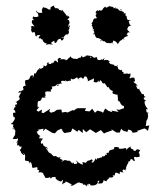

<svg xmlns="http://www.w3.org/2000/svg" viewBox="-20 -671 596 710"><path d="M391 -512C399 -517 398 -508 398 -521C404 -519 407 -521 416 -508C422 -517 427 -524 416 -511C422 -520 432 -525 431 -523C433 -533 439 -520 441 -525C432 -524 437 -535 454 -538C451 -540 441 -550 451 -543C451 -543 447 -554 461 -551C450 -562 448 -559 454 -572C455 -568 453 -577 467 -576C453 -581 461 -590 455 -591C467 -601 464 -595 464 -595C453 -598 453 -597 450 -600C445 -622 450 -609 450 -609C437 -613 451 -630 438 -620C440 -634 428 -622 425 -638C437 -633 419 -627 432 -629C412 -631 423 -643 403 -639C416 -645 405 -637 409 -644C392 -634 403 -649 399 -645C396 -646 377 -648 386 -650C384 -648 369 -637 370 -647C370 -647 362 -643 358 -634C360 -638 359 -628 345 -634C348 -630 342 -628 341 -634C334 -629 330 -621 339 -620C339 -619 327 -618 339 -604C319 -599 333 -607 324 -596C326 -591 321 -591 317 -581C317 -581 324 -589 319 -574C315 -580 326 -576 323 -558C328 -565 317 -562 330 -564C319 -560 334 -552 327 -549C321 -536 329 -547 329 -547C335 -534 330 -531 349 -529C343 -526 353 -530 356 -522C351 -514 346 -523 358 -522C356 -522 376 -511 363 -517C365 -523 367 -517 373 -513C380 -510 396 -514 401 -506ZM168 -512C179 -522 185 -522 180 -516C184 -511 179 -516 186 -512C194 -519 190 -526 204 -528C207 -514 215 -525 217 -532C204 -533 209 -528 209 -535C216 -529 216 -538 225 -544C225 -544 232 -540 235 -551C234 -550 238 -562 226 -562C230 -556 245 -563 231 -576C240 -580 240 -571 237 -570C233 -578 232 -582 234 -580C243 -591 228 -599 238 -595C231 -599 224 -596 237 -606C235 -609 228 -621 229 -608C223 -625 211 -616 224 -617C219 -624 211 -631 208 -639C212 -631 210 -630 198 -635C199 -640 185 -644 181 -637C195 -638 174 -645 181 -651C168 -646 164 -643 169 -642C168 -640 168 -650 166 -635C152 -637 154 -643 147 -642C144 -643 131 -647 140 -645C142 -645 130 -636 137 -625C133 -622 114 -622 116 -633C109 -622 123 -629 122 -610C111 -606 102 -609 103 -611C96 -596 109 -595 103 -609C110 -587 96 -601 99 -596C98 -586 93 -591 108 -573C92 -576 96 -577 96 -564C94 -561 95 -554 101 -550C106 -555 110 -554 111 -538C116 -538 111 -539 119 -533C108 -544 127 -541 129 -541C114 -524 131 -530 131 -530C129 -524 139 -527 138 -523C140 -512 146 -517 140 -519C146 -505 160 -516 149 -504C161 -510 162 -507 176 -506ZM527 -187 532 -207 519 -205 521 -218C519 -228 536 -241 523 -227C529 -236 529 -252 524 -248C534 -252 517 -252 532 -253C517 -256 524 -255 519 -274C514 -266 527 -267 527 -267C517 -279 516 -285 515 -289V-296C518 -306 522 -298 520 -296C518 -300 502 -310 519 -312C506 -317 517 -326 508 -322C514 -325 507 -322 504 -323C507 -325 489 -341 497 -346C489 -333 486 -349 482 -356C497 -348 486 -354 481 -364C480 -362 487 -355 488 -356C471 -369 481 -362 472 -369C483 -367 478 -376 477 -383C463 -388 455 -375 460 -379C458 -391 462 -381 463 -398C459 -402 460 -394 449 -400C445 -396 443 -400 436 -398C441 -410 426 -401 433 -407C426 -417 430 -414 426 -411C412 -418 417 -417 416 -424C409 -435 420 -431 414 -423C411 -432 401 -424 403 -428C405 -436 388 -428 382 -442C395 -444 383 -441 380 -449C371 -447 374 -452 369 -449C371 -453 358 -439 367 -457C360 -452 356 -445 358 -452C351 -448 341 -447 339 -454C330 -446 345 -455 337 -460C322 -453 329 -463 312 -465C327 -452 305 -457 317 -463C299 -468 299 -467 298 -461C295 -468 285 -455 299 -467C286 -453 283 -461 283 -466C282 -463 273 -454 277 -454C274 -463 268 -453 265 -453C246 -455 257 -451 239 -461C239 -454 245 -457 242 -463C238 -457 234 -458 232 -454C229 -448 218 -446 223 -451C204 -454 209 -451 196 -449C212 -452 203 -458 200 -457C190 -453 194 -451 195 -439C180 -453 185 -447 174 -435C179 -447 163 -430 167 -433C167 -436 155 -433 161 -440C156 -441 149 -436 156 -435C146 -418 146 -430 141 -429C143 -414 130 -422 123 -412C124 -424 137 -420 118 -406C132 -412 127 -412 121 -415C111 -399 113 -397 108 -400C105 -402 107 -386 100 -384C106 -395 99 -392 103 -392C100 -393 90 -391 92 -388C86 -368 77 -380 73 -372C71 -361 78 -358 76 -373C67 -365 80 -351 73 -354C69 -353 62 -350 66 -345C67 -343 67 -336 64 -337C63 -340 56 -329 53 -335C43 -322 44 -330 59 -329C58 -326 55 -327 49 -311C54 -315 53 -300 51 -302C41 -297 48 -296 37 -294C48 -290 42 -283 38 -284C31 -284 43 -275 33 -273C29 -264 34 -262 27 -270C29 -267 37 -265 37 -254H29C26 -245 32 -231 35 -239C37 -227 26 -220 27 -217C23 -219 22 -214 21 -212C26 -210 33 -216 27 -199C26 -210 38 -189 25 -194C34 -200 35 -193 33 -192C40 -187 36 -182 36 -182C37 -167 34 -174 27 -157C41 -156 44 -158 44 -160C47 -157 49 -153 39 -142C51 -151 40 -142 45 -132C56 -140 45 -124 60 -130C59 -136 60 -114 55 -120C52 -108 55 -117 57 -112C58 -111 54 -118 57 -110C58 -102 77 -89 65 -105C79 -98 70 -86 73 -78C82 -86 78 -92 73 -77C89 -73 83 -82 89 -65C92 -79 83 -74 88 -73C102 -71 95 -53 102 -49C101 -52 103 -49 116 -53C120 -54 119 -42 117 -43C120 -43 131 -43 121 -34C130 -31 120 -38 141 -31C141 -26 141 -35 138 -27C138 -30 140 -30 148 -13C162 -14 152 -11 166 -16C164 -9 172 -10 172 -17C169 -18 170 -14 185 -17C187 -2 188 -13 193 -4C182 -8 192 -5 194 -4C205 -1 202 5 212 -6C215 -4 210 4 209 13C212 4 224 8 222 0C235 4 228 3 240 8C240 13 253 9 241 15C250 19 251 10 260 12C253 11 255 12 269 4C280 4 267 3 286 8C286 3 289 15 285 12C286 16 289 4 302 19C297 5 314 13 304 16C308 0 315 14 315 14C317 16 338 16 341 5C345 5 336 -2 347 -3C347 3 348 -7 343 8C364 8 359 5 365 -9C361 -9 359 -5 374 0C375 2 369 -2 385 -13C374 -14 393 -16 394 -14C402 -19 401 -22 391 -20C392 -17 406 -29 404 -19C405 -33 406 -37 422 -27C423 -24 421 -41 428 -35C432 -31 439 -38 440 -33C426 -36 436 -54 446 -37C439 -41 452 -59 446 -46C444 -56 456 -64 447 -64C453 -60 455 -70 455 -74C462 -73 460 -77 464 -83C477 -81 464 -79 479 -75C475 -89 473 -90 481 -91C489 -87 483 -91 496 -91C497 -95 496 -109 492 -104L499 -118L495 -116C491 -121 481 -119 481 -111C481 -111 491 -115 474 -112C488 -111 471 -117 473 -110C480 -123 459 -116 463 -130C451 -122 448 -118 446 -115C447 -122 451 -126 432 -121H418C427 -125 413 -129 403 -127C404 -127 399 -119 403 -120C393 -116 381 -119 382 -103C383 -108 377 -106 373 -105C381 -92 365 -101 372 -102C365 -86 359 -95 358 -95C361 -84 347 -91 357 -89C353 -91 338 -80 340 -88C335 -74 335 -81 332 -87C331 -71 320 -67 318 -72C325 -80 325 -69 320 -82C316 -81 306 -74 306 -78C293 -67 299 -66 297 -69C277 -75 288 -69 286 -62C267 -68 262 -79 261 -79C269 -63 267 -67 254 -64C254 -64 250 -77 248 -66C243 -71 237 -80 232 -76C232 -76 221 -81 216 -78C216 -78 217 -76 206 -73C220 -83 208 -75 197 -90C205 -86 197 -97 204 -87C195 -86 184 -98 183 -88C192 -93 191 -96 180 -93C168 -98 171 -110 161 -100C169 -106 167 -102 160 -108C156 -117 151 -118 149 -125C153 -131 154 -127 157 -117C153 -123 150 -126 146 -130C137 -130 140 -145 138 -141C135 -136 123 -142 139 -158C125 -161 122 -160 133 -151C119 -158 128 -174 132 -166C115 -177 122 -174 115 -185C108 -185 109 -180 124 -188L119 -191L141 -195L139 -185L148 -195L173 -180L183 -178L192 -188L206 -195L215 -187L207 -191L218 -179L242 -183L248 -196L266 -184L271 -191L286 -179V-194L299 -182L313 -193L332 -181L334 -179L353 -190L364 -178V-177L372 -181L395 -189L390 -194L411 -181H423L428 -195L435 -188L451 -183L454 -192L465 -189L471 -180L489 -183L487 -187L514 -196L519 -194ZM116 -262C115 -269 117 -267 114 -263C125 -273 128 -280 119 -274V-289C121 -303 120 -291 135 -303C127 -296 133 -300 137 -315C133 -309 137 -309 150 -311C139 -319 146 -317 150 -315C146 -318 148 -337 147 -331C155 -335 163 -332 169 -332C164 -345 170 -340 167 -336C166 -339 179 -343 170 -351C188 -350 192 -361 192 -361C194 -358 202 -350 190 -355C192 -356 207 -369 209 -357C203 -375 205 -373 224 -371C224 -371 226 -362 220 -376C233 -364 227 -375 242 -372V-381C252 -371 262 -387 267 -385C261 -376 265 -390 275 -373C263 -381 281 -388 283 -383C289 -375 290 -385 293 -389C304 -387 301 -384 306 -372C306 -372 308 -382 304 -370C325 -381 325 -377 326 -383C331 -368 322 -370 325 -370C335 -362 348 -368 340 -378C349 -366 343 -362 351 -375C360 -362 368 -367 357 -367C360 -357 372 -367 368 -362C369 -359 380 -349 375 -346C377 -349 381 -350 381 -350C388 -335 394 -336 403 -333C407 -333 396 -342 396 -327C398 -322 416 -322 408 -319C416 -326 414 -321 416 -308V-299C416 -299 427 -297 417 -300C421 -290 431 -300 421 -298C423 -297 427 -279 436 -280C437 -280 441 -276 437 -268C432 -278 441 -266 435 -270L422 -265L410 -266L419 -257L392 -262L396 -256L381 -261L369 -270L361 -254L355 -258L340 -262L331 -254L321 -269L311 -259L294 -261L298 -271H269L262 -269L253 -262L249 -264L230 -255L222 -257L209 -255L207 -266L191 -265L181 -258L168 -254L162 -260L166 -269L141 -253L134 -254L135 -266L122 -258Z"/></svg>

Font: Charger Distortion
Style: 1
Weight: 400
Designer: Jasper
Foundry: Cannot Into Space Fonts
Version: Version 0.98